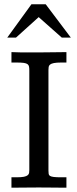

<svg xmlns="http://www.w3.org/2000/svg" viewBox="-20 -872 360 892"><path d="M33.2 -629.9Q56.2 -628.9 73.2 -628.7Q90.3 -628.4 107.4 -628.4Q150.4 -628.4 179.9 -628.7Q209.5 -628.9 229.7 -629.2Q250 -629.4 263.4 -629.6Q276.9 -629.9 288.6 -629.9V-581.5H264.6Q242.7 -581.5 230.5 -579.1Q218.3 -576.7 212.6 -572Q207 -567.4 206.1 -561Q205.1 -554.7 205.1 -547.4V-79.1Q205.1 -69.8 206.1 -64Q207 -58.1 212.4 -54.7Q217.8 -51.3 230 -49.8Q242.2 -48.3 264.6 -48.3H288.6V0Q273.4 0 259.5 -0.2Q245.6 -0.5 230.7 -0.5Q215.8 -0.5 198.7 -0.7Q181.6 -1 160.2 -1Q121.1 -1 91.6 -0.5Q62 0 33.2 0V-48.3H56.6Q79.1 -48.3 91.1 -50.8Q103 -53.2 108.6 -57.9Q114.3 -62.5 115.2 -68.8Q116.2 -75.2 116.2 -82.5V-543.9Q116.2 -554.7 115 -562Q113.8 -569.3 108.2 -573.7Q102.5 -578.1 90.6 -579.8Q78.6 -581.5 56.6 -581.5H33.2ZM192.4 -852.1 309.1 -697.3H267.1L159.7 -792.5L54.2 -697.3H13.7L126 -852.1Z"/></svg>

Font: Kameron
Style: Regular
Weight: 400
Version: Version 1.000